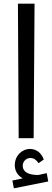

<svg xmlns="http://www.w3.org/2000/svg" viewBox="-20 -748 284 1039"><path d="M81 0H162L167 -728H77ZM47 229 55 271 241 234 233 189 187 199C133 199 103 182 103 149C103 126 121 107 145 107C161 107 175 115 189 135L217 115C203 77 174 58 143 58C98 58 60 95 60 146C60 176 75 202 103 217Z"/></svg>

Font: Wafeq Medium
Style: Regular
Weight: 500
Designer: Rasmus Andersson & Azza Alameddine
Foundry: Google & TypeTogether
Version: Version 3.000;January 28, 2025;FontCreator 15.0.0.3014 64-bi